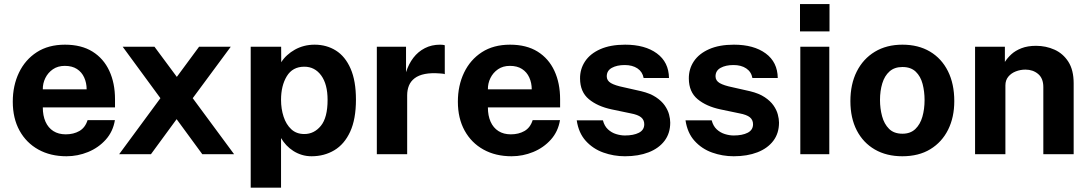

<svg xmlns="http://www.w3.org/2000/svg" viewBox="-20 -742 5243 924"><path d="M300 10Q223 10 164.8 -22.2Q106.5 -54.5 74 -113.5Q41.5 -172.5 41.5 -252.5Q41.5 -330 71.2 -392.2Q101 -454.5 157 -490.8Q213 -527 292.5 -527Q371.5 -527 425 -493.8Q478.5 -460.5 506 -401.2Q533.5 -342 533.5 -264.5V-225H186Q186 -185.5 199 -156.2Q212 -127 236.8 -111.2Q261.5 -95.5 296.5 -95.5Q334 -95.5 362 -111.5Q390 -127.5 401.5 -164H533Q524 -109 489 -70Q454 -31 404 -10.5Q354 10 300 10ZM186 -312H397Q397 -343 385.2 -369Q373.5 -395 350.2 -410Q327 -425 292 -425Q258.5 -425 234.8 -408.8Q211 -392.5 198.2 -366.5Q185.5 -340.5 186 -312Z M553.5 0 752 -269.5 570.5 -517H723.5L831 -372L938 -517H1090.5L907.5 -269.5L1106.5 0H953.5L830 -168.5L706.5 0Z M1186.5 161V-517H1333L1333.5 -442.5Q1345 -461 1361.8 -476.2Q1378.5 -491.5 1399 -503Q1419.5 -514.5 1443.5 -520.8Q1467.5 -527 1494 -527Q1551.5 -527 1596.5 -498.8Q1641.5 -470.5 1667.2 -411.8Q1693 -353 1693 -262.5Q1693 -168.5 1665.2 -108.2Q1637.5 -48 1589 -19Q1540.5 10 1479.5 10Q1454.5 10 1432.5 3.2Q1410.5 -3.5 1391.8 -15.5Q1373 -27.5 1358.2 -43.2Q1343.5 -59 1332.5 -77.5V161ZM1444.5 -97Q1492 -97 1524.2 -136.5Q1556.5 -176 1556.5 -261.5Q1556.5 -336.5 1525.8 -378.8Q1495 -421 1444.5 -421Q1388 -421 1360.2 -375.2Q1332.5 -329.5 1332.5 -261.5Q1332.5 -218 1344.8 -180.5Q1357 -143 1381.8 -120Q1406.5 -97 1444.5 -97Z M1793.5 0V-517H1934V-394.5Q1946.5 -434 1969.2 -463.8Q1992 -493.5 2024.5 -510.2Q2057 -527 2098 -527Q2105 -527 2111.2 -526.2Q2117.5 -525.5 2120.5 -524V-385Q2116 -387 2109.8 -387.5Q2103.5 -388 2098.5 -388.5Q2055.5 -392 2025 -386Q1994.5 -380 1975.5 -365.5Q1956.5 -351 1948 -330Q1939.5 -309 1939.5 -283V0Z M2442 10Q2365 10 2306.8 -22.2Q2248.5 -54.5 2216 -113.5Q2183.5 -172.5 2183.5 -252.5Q2183.5 -330 2213.2 -392.2Q2243 -454.5 2299 -490.8Q2355 -527 2434.5 -527Q2513.5 -527 2567 -493.8Q2620.5 -460.5 2648 -401.2Q2675.5 -342 2675.5 -264.5V-225H2328Q2328 -185.5 2341 -156.2Q2354 -127 2378.8 -111.2Q2403.5 -95.5 2438.5 -95.5Q2476 -95.5 2504 -111.5Q2532 -127.5 2543.5 -164H2675Q2666 -109 2631 -70Q2596 -31 2546 -10.5Q2496 10 2442 10ZM2328 -312H2539Q2539 -343 2527.2 -369Q2515.5 -395 2492.2 -410Q2469 -425 2434 -425Q2400.5 -425 2376.8 -408.8Q2353 -392.5 2340.2 -366.5Q2327.5 -340.5 2328 -312Z M2987.5 10Q2933.5 10 2883.8 -7.8Q2834 -25.5 2799.2 -63.8Q2764.5 -102 2755.5 -163H2881.5Q2888.5 -135.5 2905.8 -119.5Q2923 -103.5 2945 -96.8Q2967 -90 2987 -90Q3029 -90 3054.8 -103.2Q3080.5 -116.5 3080.5 -144Q3080.5 -165 3065.2 -177.5Q3050 -190 3015 -196.5L2924 -215.5Q2855.5 -230 2813.8 -264.8Q2772 -299.5 2771.5 -363.5Q2771 -410 2795.8 -447Q2820.5 -484 2869.2 -505.5Q2918 -527 2988.5 -527Q3084 -527 3141.2 -485Q3198.5 -443 3199.5 -366.5H3077.5Q3072 -396.5 3047.8 -412.8Q3023.5 -429 2986.5 -429Q2949 -429 2924.5 -415.5Q2900 -402 2900 -374.5Q2900 -354 2920 -342.2Q2940 -330.5 2982 -322L3066 -303Q3109.5 -292.5 3136.8 -274.2Q3164 -256 3179 -234.5Q3194 -213 3199.8 -191.2Q3205.5 -169.5 3205.5 -152Q3205.5 -100.5 3178 -64.2Q3150.5 -28 3101.5 -9Q3052.5 10 2987.5 10Z M3511 10Q3457 10 3407.2 -7.8Q3357.5 -25.5 3322.8 -63.8Q3288 -102 3279 -163H3405Q3412 -135.5 3429.2 -119.5Q3446.5 -103.5 3468.5 -96.8Q3490.5 -90 3510.5 -90Q3552.5 -90 3578.2 -103.2Q3604 -116.5 3604 -144Q3604 -165 3588.8 -177.5Q3573.5 -190 3538.5 -196.5L3447.5 -215.5Q3379 -230 3337.2 -264.8Q3295.5 -299.5 3295 -363.5Q3294.5 -410 3319.2 -447Q3344 -484 3392.8 -505.5Q3441.5 -527 3512 -527Q3607.5 -527 3664.8 -485Q3722 -443 3723 -366.5H3601Q3595.5 -396.5 3571.2 -412.8Q3547 -429 3510 -429Q3472.5 -429 3448 -415.5Q3423.5 -402 3423.5 -374.5Q3423.5 -354 3443.5 -342.2Q3463.5 -330.5 3505.5 -322L3589.5 -303Q3633 -292.5 3660.2 -274.2Q3687.5 -256 3702.5 -234.5Q3717.5 -213 3723.2 -191.2Q3729 -169.5 3729 -152Q3729 -100.5 3701.5 -64.2Q3674 -28 3625 -9Q3576 10 3511 10Z M3831.5 0V-517H3971V0ZM3830 -591V-722.5H3972V-591Z M4322.5 10Q4246.5 10 4190.2 -22.5Q4134 -55 4103.2 -114.5Q4072.5 -174 4072.5 -255.5Q4072.5 -337 4103.2 -398Q4134 -459 4190.2 -493Q4246.5 -527 4323 -527Q4399.5 -527 4455.5 -493.8Q4511.5 -460.5 4542 -399.5Q4572.5 -338.5 4572.5 -255.5Q4572.5 -177.5 4542.8 -117.8Q4513 -58 4457.2 -24Q4401.5 10 4322.5 10ZM4323 -98.5Q4361.5 -98.5 4385 -121Q4408.5 -143.5 4419 -180.2Q4429.5 -217 4429.5 -260.5Q4429.5 -301.5 4420 -338Q4410.5 -374.5 4387 -397Q4363.5 -419.5 4323 -419.5Q4284.5 -419.5 4260.8 -398.2Q4237 -377 4226 -340.8Q4215 -304.5 4215 -260.5Q4215 -220 4225 -182.8Q4235 -145.5 4258.5 -122Q4282 -98.5 4323 -98.5Z M4672.5 0V-517H4816V-444Q4828 -463 4847.2 -480.8Q4866.5 -498.5 4896 -510Q4925.5 -521.5 4966 -521.5Q5013.5 -521.5 5054.8 -503Q5096 -484.5 5121.5 -444.8Q5147 -405 5147 -341V0H5001V-323Q5001 -365 4976 -386Q4951 -407 4915 -407Q4891 -407 4868.8 -398.5Q4846.5 -390 4832.5 -373Q4818.5 -356 4818.5 -331V0Z"/></svg>

Font: Public Sans Thin
Style: Bold
Weight: 700
Version: Version 2.001